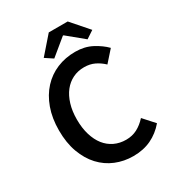

<svg xmlns="http://www.w3.org/2000/svg" viewBox="-199 -957 998 1089"><g transform="rotate(-30 300.0 -412.0)"><path d="M354 12Q293 12 239.5 -10Q186 -32 146 -75Q106 -118 83 -181Q60 -244 60 -325Q60 -405 83 -468.5Q106 -532 146.5 -576Q187 -620 242 -643Q297 -666 362 -666Q423 -666 470.5 -641Q518 -616 549 -584L485 -512Q460 -536 430 -550.5Q400 -565 362 -565Q321 -565 287.5 -548.5Q254 -532 230 -501.5Q206 -471 192.5 -427Q179 -383 179 -328Q179 -272 192.5 -227.5Q206 -183 230 -152.5Q254 -122 288.5 -105.5Q323 -89 365 -89Q405 -89 437.5 -106Q470 -123 498 -154L562 -83Q523 -37 471.5 -12.5Q420 12 354 12ZM241 -692 191 -725 288 -836H412L509 -725L459 -692L352 -780H348Z"/></g></svg>

Font: Source Code Pro Semibold
Style: Regular
Weight: 600
Monospace: yes
Designer: Paul D. Hunt, Teo Tuominen
Foundry: Adobe Systems Incorporated
Version: Version 2.030;PS 1.000;hotconv 16.6.51;makeotf.lib2.5.65220